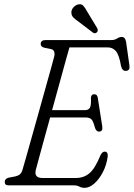

<svg xmlns="http://www.w3.org/2000/svg" viewBox="-20 -893 644 925"><path d="M336 0H21.5Q2 0 3 -17.5Q3 -32 21.5 -37L53 -43Q67 -46 75.8 -53.2Q84.5 -60.5 89 -77Q93 -90 104.5 -131Q116 -172 132.2 -229.5Q148.5 -287 166 -349.8Q183.5 -412.5 199.5 -469.8Q215.5 -527 226.8 -567.5Q238 -608 241 -620Q244.5 -633.5 241 -643.8Q237.5 -654 226.5 -656.5L192 -663.5Q176 -668.5 176 -680.5Q176 -700 199.5 -700H517Q532.5 -700 544 -707.5Q555.5 -715 566.5 -715Q583.5 -715 587.5 -690.5L603.5 -578Q607.5 -553 587.5 -551.5Q569.5 -549.5 563 -575Q554 -628.5 538.5 -646.5Q523 -664.5 500.5 -664.5H314.5Q311 -652.5 298.2 -606.8Q285.5 -561 267.8 -496.2Q250 -431.5 231 -362.5H390Q406.5 -362.5 413.2 -374.2Q420 -386 418 -422.5Q420 -439 433 -439Q442 -439 446 -434Q450 -429 451 -422.5L472.5 -285Q476.5 -259 457 -259Q443 -259 437 -279.5Q429 -310.5 419.8 -318.8Q410.5 -327 393.5 -327H221.5Q204.5 -266.5 189.8 -212.2Q175 -158 165 -121Q155 -84 152.5 -74.5Q143 -35.5 184.5 -35.5H346Q383 -35.5 410.2 -57.8Q437.5 -80 464 -145Q472.5 -162.5 484.5 -162.5Q500.5 -162.5 499 -139.5Q493.5 -98 475.5 -63.5Q457.5 -29 434 -8.5Q410.5 12 387.5 12Q373.5 12 362.5 6Q351.5 0 336 0ZM401 -835.5 448.5 -757Q450.5 -752 451 -747Q451.5 -742 447 -737.5Q438 -729.5 429 -735L354 -792Q340.5 -801 332.5 -809.8Q324.5 -818.5 324 -831Q323 -843.5 331.5 -854.8Q340 -866 354 -871Q371 -876 380.8 -865.8Q390.5 -855.5 401 -835.5Z"/></svg>

Font: Fraunces 144pt S100 Light
Style: Italic
Weight: 300
Italic angle: -16°
Version: Version 1.000; ttfautohint (v1.8.3)